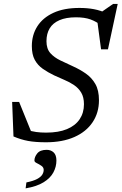

<svg xmlns="http://www.w3.org/2000/svg" viewBox="-20 -734 636 1004"><path d="M511.5 -599.5Q483.5 -621.5 453 -632.5Q422.5 -643.5 377 -643.5Q325.5 -643.5 291 -628.5Q256.5 -613.5 239.8 -585.8Q223 -558 223 -518.5Q223 -479 243.2 -456.2Q263.5 -433.5 295.8 -418Q328 -402.5 363 -386.5Q398.5 -370.5 429 -349.2Q459.5 -328 478.5 -295Q497.5 -262 497.5 -210Q497.5 -144.5 464.2 -94.8Q431 -45 368.8 -17.5Q306.5 10 220.5 10Q165 10 127 3Q89 -4 50.5 -20.5L43.5 -201H80L151.5 -24.5L122 -55Q145.5 -47 169 -43.8Q192.5 -40.5 221 -40.5Q286.5 -40.5 330.2 -58.8Q374 -77 396.5 -110.5Q419 -144 419 -189Q419 -225.5 404.8 -249.5Q390.5 -273.5 367 -289.2Q343.5 -305 316.5 -316.2Q289.5 -327.5 264 -339.5Q230.5 -355.5 203.8 -374.2Q177 -393 161.8 -421Q146.5 -449 146.5 -493Q146.5 -551 175 -596Q203.5 -641 259 -666.8Q314.5 -692.5 395.5 -692.5Q436.5 -692.5 471.2 -686Q506 -679.5 543.5 -662.5L504.5 -667L571.5 -713.5H595.5L544.5 -476H508.5L487 -637ZM160 105.5Q160 86.5 175 68Q190 49.5 224 49.5Q246 49.5 260.5 63Q275 76.5 275 105.5Q275 138 259.2 167.5Q243.5 197 208.2 219Q173 241 114 251L118 220Q154.5 212.5 174 202Q193.5 191.5 201 179.2Q208.5 167 208.5 154.5Q208.5 141 196.2 132.8Q184 124.5 172 118.8Q160 113 160 105.5Z"/></svg>

Font: Newsreader 14pt
Style: Italic
Weight: 400
Italic angle: -17°
Designer: Hugues Gentile
Foundry: Production Type
Version: Version 1.003